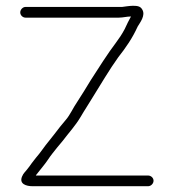

<svg xmlns="http://www.w3.org/2000/svg" viewBox="-20 -645 600 664"><path d="M68 -584H391C406 -584 418 -588 433 -588C425 -573 419 -562 411 -544C402 -527 392 -512 380 -496C356 -465 317 -404 294 -368C280 -345 260 -312 246 -291C234 -274 222 -247 208 -231C194 -215 181 -198 168 -181L149 -157C133 -138 120 -117 104 -99C98 -91 98 -91 90 -81C85 -74 81 -68 76 -62C69 -52 61 -47 56 -34C46 -9 70 -1 93 -1H492C502 -1 511 -10 511 -20C511 -30 502 -38 492 -38H104L105 -40C118 -57 134 -75 146 -93C155 -107 166 -120 177 -134L197 -158C218 -186 240 -209 259 -241C274 -267 283 -279 299 -306C324 -346 360 -407 389 -447C415 -480 438 -513 456 -553C465 -568 484 -592 472 -612C466 -623 456 -625 440 -625C429 -625 410 -622 402 -621H68C59 -621 50 -612 50 -602C50 -592 59 -584 68 -584Z"/></svg>

Font: Electronic
Style: SeLt
Weight: 300
Version: Version 1.011